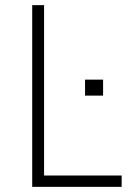

<svg xmlns="http://www.w3.org/2000/svg" viewBox="-20 -725 528 745"><path d="M105 0V-705H151V-44H452V0ZM310 -354V-416H380V-354Z"/></svg>

Font: Nunito Sans 7pt Condensed ExtraLight
Style: Regular
Weight: 250
Width: 3
Designer: Vernon Adams
Foundry: Vernon Adams
Version: Version 3.101;gftools[0.9.27]